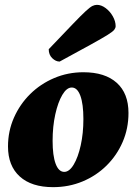

<svg xmlns="http://www.w3.org/2000/svg" viewBox="-20 -760 562 792"><path d="M199 12Q110 12 61.5 -32Q13 -76 13 -156Q13 -219 37.5 -274.5Q62 -330 104.5 -372Q147 -414 203.5 -438Q260 -462 324 -462Q413 -462 461.5 -418.5Q510 -375 510 -294Q510 -230 486 -174.5Q462 -119 419.5 -77Q377 -35 320.5 -11.5Q264 12 199 12ZM245 -51Q266 -51 284 -81Q302 -111 313 -160.5Q324 -210 324 -269Q324 -331 311.5 -365Q299 -399 276 -399Q255 -399 237 -368.5Q219 -338 208 -288Q197 -238 197 -179Q197 -118 209.5 -84.5Q222 -51 245 -51ZM226 -506Q210 -506 195.5 -520Q181 -534 181 -557Q244 -623 279.5 -660Q315 -697 333.5 -714Q352 -731 361.5 -735.5Q371 -740 380 -740Q398 -740 416 -726.5Q434 -713 445.5 -692.5Q457 -672 457 -652Q457 -645 451.5 -637.5Q446 -630 424.5 -616.5Q403 -603 356 -577Q309 -551 226 -506Z"/></svg>

Font: Petrona Black
Style: Italic
Weight: 900
Italic angle: -9°
Designer: Ringo R. Seeber
Foundry: Ringo R. Seeber
Version: Version 2.001; ttfautohint (v1.8.3)